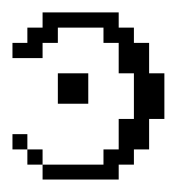

<svg xmlns="http://www.w3.org/2000/svg" viewBox="-20 -288 308 308"><path d="M23.9 -23.9V-48.3H48.3V-23.9ZM0 -48.3V-72.8H23.9V-48.3ZM72.8 -121.6V-170.4H121.6V-121.6ZM48.3 0V-23.9H146V-48.3H170.4V-97.2H194.8V-170.4H170.4V-219.2H146V-243.7H72.8V-219.2H48.3V-194.8H0V-219.2H23.9V-243.7H48.3V-268.1H170.4V-243.7H194.8V-219.2H219.2V-170.4H243.7V-97.2H219.2V-48.3H194.8V-23.9H170.4V0Z"/></svg>

Font: FS Mondwest Regular
Style: Regular
Weight: 400
Designer: NZWStudios2024
Foundry: https://fontstruct.com
Version: Version 1.0